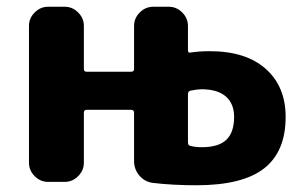

<svg xmlns="http://www.w3.org/2000/svg" viewBox="-20 -540 899 570"><path d="M538 -261V-118Q538 -108 545 -107Q560 -103 579 -103Q629 -103 652 -125Q675 -147 675 -193Q675 -232 650.5 -253.5Q626 -275 578 -275Q566 -275 546 -271Q538 -269 538 -261ZM123 0Q100 0 83 -17Q66 -34 66 -57V-463Q66 -486 83 -503Q100 -520 123 -520H172Q195 -520 212 -503Q229 -486 229 -463V-335Q229 -327 237 -327H369Q378 -327 378 -335V-463Q378 -486 395 -503Q412 -520 435 -520H481Q504 -520 521 -503Q538 -486 538 -463V-391Q538 -382 546 -384Q570 -388 603 -388Q710 -388 769 -335.5Q828 -283 828 -193Q828 -90 764 -40Q700 10 563 10Q493 10 434 3Q410 0 394 -18.5Q378 -37 378 -62V-205Q378 -214 369 -214H237Q229 -214 229 -205V-57Q229 -34 212 -17Q195 0 172 0Z"/></svg>

Font: Rounded Mplus 1c ExtraBold
Style: Regular
Weight: 800
Version: Version 1.059.20150529